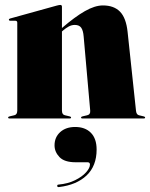

<svg xmlns="http://www.w3.org/2000/svg" viewBox="-20 -480 608 778"><path d="M231 -453V-366.5Q283 -411.5 323.8 -434.8Q364.5 -458 397 -458Q441.5 -458 466.2 -432.8Q491 -407.5 497 -351L531 -32Q532.5 -15.5 543 -13L562 -8.5Q568 -7 568 -4Q568 0 563 0H313.5Q308.5 0 308.5 -4Q308.5 -7 314.5 -8.5L333.5 -13Q347 -16 345.5 -32L319 -332Q317 -356.5 309 -367.8Q301 -379 283 -379Q270.5 -379 258.8 -372.8Q247 -366.5 235 -356L231 -352.5V-32Q231 -15.5 243 -13L262 -8.5Q268 -7 268 -4Q268 0 263 0H18Q13 0 13 -4Q13 -7 19 -8.5L38 -13Q50 -15.5 50 -32V-388Q50 -396 41.5 -396H22Q16 -396 16 -400.5Q16 -403.5 21 -405L210.5 -457.5Q220.5 -460 224 -460Q231 -460 231 -453ZM286.5 177.5Q241 177.5 221 156.5Q201 135.5 201 109Q201 76 224 55.2Q247 34.5 284.5 34.5Q325 34.5 348.2 58Q371.5 81.5 371.5 126Q371.5 192.5 330.8 231Q290 269.5 219 278Q212.5 279 212 274Q211 268.5 216.5 268Q255.5 264.5 284.2 250.2Q313 236 328.8 218.2Q344.5 200.5 344.5 187Q344.5 177.5 335 177.5Z"/></svg>

Font: Fraunces 144pt Black
Style: Regular
Weight: 900
Version: Version 1.000;[0bf87f6ff]